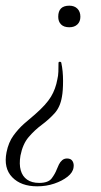

<svg xmlns="http://www.w3.org/2000/svg" viewBox="-37 -381 355 676"><path d="M179 -159Q185 -131 185 -96Q185 -61 181 -40Q175 -4 155 18Q135 40 110 58.5Q85 77 64 101.5Q43 126 35 167Q30 197 36 218.5Q42 240 58.5 251.5Q75 263 101 263Q133 263 145 247Q157 231 163 215Q166 207 170.5 198Q175 189 182 183Q189 177 199 177Q213 177 218.5 186.5Q224 196 222 208Q220 226 201 241Q182 256 154 265.5Q126 275 94 275Q37 275 6 243Q-25 211 -14 155Q-7 120 10.5 96Q28 72 48.5 54Q69 36 86 22Q126 -13 142.5 -40.5Q159 -68 165 -102Q168 -114 168.5 -128.5Q169 -143 169 -159Q169 -164 174 -163.5Q179 -163 179 -159ZM207 -361Q225 -361 235.5 -350.5Q246 -340 246 -322Q246 -305 235.5 -295Q225 -285 207 -285Q188 -285 178 -295Q168 -305 168 -322Q168 -361 207 -361Z"/></svg>

Font: Cormorant Garamond Light
Style: Italic
Weight: 300
Italic angle: -10°
Designer: Christian Thalmann (Catharsis Fonts)
Foundry: Catharsis Fonts
Version: Version 4.001